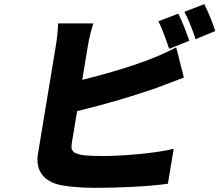

<svg xmlns="http://www.w3.org/2000/svg" viewBox="-20 -855 1061 928"><path d="M249.3 -630Q258.5 -684.7 261 -741.8H430.8Q413.4 -686.1 404.1 -630L377.5 -469.1Q681.1 -544.4 831.7 -626.1L868.6 -480.1Q757.5 -437.9 736.2 -430Q563.6 -369.3 352.6 -317.8L326.7 -160.9Q326 -151.3 325.5 -144.2Q324.9 -137.1 327.9 -131.6Q331 -126.1 334.3 -122.2Q337.7 -118.3 344.5 -115.2Q351.2 -112.2 358.5 -110.1Q365.8 -108 376.4 -105.8Q411.2 -100.9 477.6 -100.9Q556.1 -100.9 658.6 -111Q761 -121.1 819.6 -136L791.5 33Q723.7 42.6 626.6 47.8Q529.5 52.9 442.1 52.9Q348.7 52.9 279.1 40.8Q214.1 28.8 183.8 -10.5Q153.4 -49.7 163.7 -112.9ZM797.6 -619Q765.3 -715.6 745.4 -752.1L841.6 -789.1Q867.2 -738.3 894.9 -658ZM925.4 -665.8Q896.3 -752.5 871.1 -797.9L967.3 -834.9Q996.1 -778.4 1020.6 -704.9Z"/></svg>

Font: Karasuma Gothic
Style: Italic
Weight: 900
Italic angle: -9.39999°
Designer: Rasmus Andersson / Ryoko Nishizuka
Foundry: Genbu
Version: Version 1.00